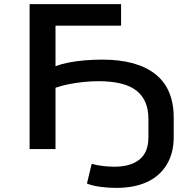

<svg xmlns="http://www.w3.org/2000/svg" viewBox="-20 -725 939 934"><path d="M545 189Q507 189 469 184Q431 179 403 168L426 72Q451 79 480 82.5Q509 86 537 86Q615 86 658.5 51Q702 16 702 -57V-147Q702 -238 644 -284Q586 -330 459 -330Q422 -330 384.5 -326Q347 -322 312.5 -315Q278 -308 250 -298V0H124V-705H569V-600H250V-403Q276 -413 313 -420.5Q350 -428 392.5 -431.5Q435 -435 477 -435Q646 -435 735.5 -364.5Q825 -294 825 -153V-58Q825 20 791 76Q757 132 695 160.5Q633 189 545 189Z"/></svg>

Font: Nunito Sans 7pt Expanded SemiBold
Style: Regular
Weight: 600
Width: 7
Designer: Vernon Adams
Foundry: Vernon Adams
Version: Version 3.101;gftools[0.9.27]